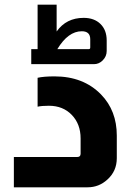

<svg xmlns="http://www.w3.org/2000/svg" viewBox="-20 -797 577 817"><path d="M221 -777V-663Q262 -721 336 -721Q381 -721 407.5 -695Q434 -669 434 -625V-580Q434 -557 417 -540Q401 -524 380 -524H113V-588H140V-777ZM364 -630Q364 -664 328 -664Q270 -664 224 -588H358Q364 -588 364 -595ZM140 -466Q166 -472 212 -472Q335 -472 410 -395Q477 -326 477 -220V-124Q477 -69 437 -33Q401 0 353 0H39V-129H309Q323 -129 323 -143V-208Q323 -269 285.5 -308Q248 -347 188 -347Q157 -347 140 -343Z"/></svg>

Font: Almarai ExtraBold
Style: Regular
Weight: 800
Designer: Boutros International 2019
Foundry: Created by Boutros International 2019
Version: Version 1.10